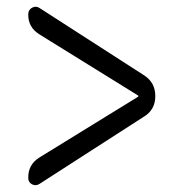

<svg xmlns="http://www.w3.org/2000/svg" viewBox="-20 -592 540 574"><path d="M97.7 -121.1 392.6 -302.7Q393.6 -302.7 393.6 -304.7Q393.6 -306.6 392.6 -306.6L97.7 -489.3Q63.5 -510.7 64.5 -549.8Q64.5 -562.5 75.7 -568.8Q86.9 -575.2 97.7 -568.4L410.2 -367.2Q444.3 -345.7 444.3 -304.7Q444.3 -263.7 410.2 -243.2L97.7 -42Q86.9 -35.2 75.7 -41Q64.5 -46.9 64.5 -59.6Q63.5 -99.6 97.7 -121.1Z"/></svg>

Font: Rounded Mgen+ 1m regular
Style: Regular
Weight: 400
Designer: [Source Han Sans]
Ryoko NISHIZUKA  (kana & ideographs); Paul D. Hunt (Latin, Greek & Cyrillic); Wenlong ZHANG  (bopomofo
Version: Version 1.059.20150602